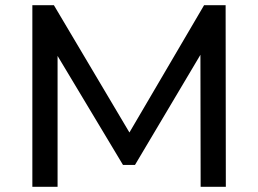

<svg xmlns="http://www.w3.org/2000/svg" viewBox="-20 -720 995 740"><path d="M104.7 -700H187.7L501 -172H456.9L766.6 -700H849.6L850.4 0H753.3L752.4 -546.7H775L500.3 -84.4H454L176.6 -546.7H201.9V0H104.7Z"/></svg>

Font: iiserrat Thin
Style: Regular
Weight: 100
Designer: Akira Ohta
Foundry: Akira Ohta
Version: Version 1.200;Glyphs 3.3.1 (3343)